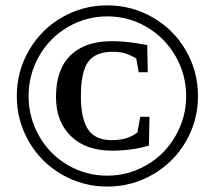

<svg xmlns="http://www.w3.org/2000/svg" viewBox="-20 -685 787 715"><path d="M42.5 -327.1Q42.5 -419.4 88.1 -497.8Q133.8 -576.2 211.2 -620.6Q288.6 -665 379.4 -665Q470.7 -665 548.8 -620.1Q627 -575.2 672.1 -497.3Q717.3 -419.4 717.3 -327.1Q717.3 -236.8 673.1 -159.4Q628.9 -82 550.5 -36.1Q472.2 9.8 379.4 9.8Q288.6 9.8 210.4 -35.2Q132.3 -80.1 87.4 -158.2Q42.5 -236.3 42.5 -327.1ZM396.5 -124Q299.3 -124 243.9 -178.2Q188.5 -232.4 188.5 -324.2Q188.5 -425.8 242.4 -478.8Q296.4 -531.7 397.5 -531.7Q455.1 -531.7 528.3 -517.1L530.3 -416H496.6L487.3 -467.3Q467.3 -479.5 447.3 -485.8Q427.2 -492.2 399.4 -492.2Q335.9 -492.2 308.6 -455.1Q281.2 -418 281.2 -325.2Q281.2 -244.6 307.4 -203.9Q333.5 -163.1 396.5 -163.1Q456.1 -163.1 491.7 -191.9L502.4 -250H536.6L534.7 -143.1Q472.7 -124 396.5 -124ZM379.4 -624Q300.8 -624 232.9 -584.5Q165 -544.9 125.7 -476.1Q86.4 -407.2 86.4 -327.1Q86.4 -247.6 125.7 -178.5Q165 -109.4 232.7 -70.1Q300.3 -30.8 379.4 -30.8Q457.5 -30.8 525.6 -70.1Q593.8 -109.4 633.5 -178.7Q673.3 -248 673.3 -327.1Q673.3 -406.2 634.3 -474.9Q595.2 -543.5 527.6 -583.7Q460 -624 379.4 -624Z"/></svg>

Font: Tinos
Style: Bold Italic
Weight: 700
Italic angle: -16.333°
Designer: Steve Matteson
Foundry: Monotype Imaging Inc.
Version: Version 1.23